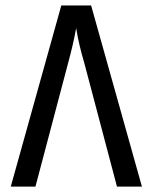

<svg xmlns="http://www.w3.org/2000/svg" viewBox="-20 -694 568 714"><path d="M208 -673.8H318.8L507.8 0H415L293.9 -458Q272.5 -530.3 263.2 -589.8Q253.4 -533.2 232.9 -458L111.8 0H20Z"/></svg>

Font: Noto Kufi Arabic
Style: Regular
Weight: 400
Designer: Monotype Design team
Foundry: Monotype Imaging Inc.
Version: Version 1.02